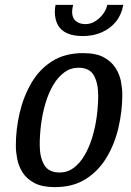

<svg xmlns="http://www.w3.org/2000/svg" viewBox="-20 -748 536 788"><path d="M205 20Q153 20 121 3Q89 -14 72.5 -40.5Q56 -67 50.5 -96.5Q45 -126 45 -150Q45 -217 60.5 -284Q76 -351 108.5 -407Q141 -463 193.5 -496.5Q246 -530 321 -530Q374 -530 405.5 -513Q437 -496 454 -469.5Q471 -443 476.5 -413.5Q482 -384 482 -360Q482 -293 466.5 -225.5Q451 -158 418 -102.5Q385 -47 332.5 -13.5Q280 20 205 20ZM225 -40Q257 -40 282.5 -59Q308 -78 327 -110.5Q346 -143 358.5 -184Q371 -225 377 -269.5Q383 -314 383 -357Q383 -406 365.5 -438Q348 -470 302 -470Q270 -470 244 -451Q218 -432 199 -400Q180 -368 167.5 -327Q155 -286 149 -241Q143 -196 143 -153Q143 -104 161 -72Q179 -40 225 -40ZM320 -600Q281 -600 255.5 -611.5Q230 -623 217.5 -645.5Q205 -668 205 -700Q205 -713 208 -728H280Q278 -718 277 -711.5Q276 -705 276 -699Q276 -674 291.5 -661.5Q307 -649 330 -649Q353 -649 372 -661.5Q391 -674 404 -692Q417 -710 420 -728H486Q479 -688 456 -659.5Q433 -631 398 -615.5Q363 -600 320 -600Z"/></svg>

Font: Sansita Swashed Light
Style: Regular
Weight: 300
Designer: Pablo Cosgaya
Foundry: Omnibus-Type
Version: Version 1.003